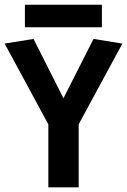

<svg xmlns="http://www.w3.org/2000/svg" viewBox="-20 -808 548 828"><path d="M188.5 0V-271.5L0 -620.1L124.5 -640.1L271 -350.1H236.3L383.3 -640.1L507.8 -620.1L319.3 -272V0ZM87.4 -690.4V-787.6H419.4V-690.4Z"/></svg>

Font: Anaheim
Style: Bold
Weight: 700
Version: Version 2.001